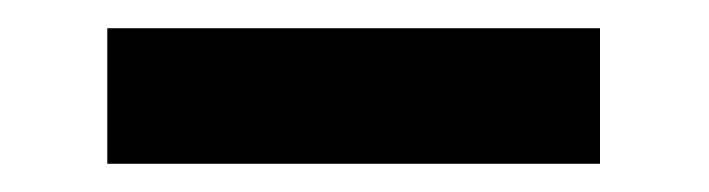

<svg xmlns="http://www.w3.org/2000/svg" viewBox="-20 -352 502 136"><path d="M56 -236V-332H405V-236Z"/></svg>

Font: Red Hat Text Medium
Style: Regular
Weight: 500
Designer: Pentagram, MCKL
Foundry: Pentagram, MCKL
Version: Version 1.023